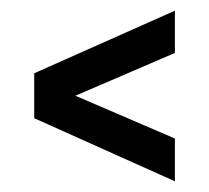

<svg xmlns="http://www.w3.org/2000/svg" viewBox="-20 -512 390 359"><path d="M307 -173 44 -291V-375L307 -492V-413L121 -333L307 -253Z"/></svg>

Font: Special Gothic Condensed One
Style: Regular
Weight: 400
Designer: Alistair McCready
Foundry: Monolith
Version: Version 1.010; ttfautohint (v1.8.4.7-5d5b)